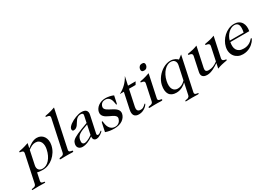

<svg xmlns="http://www.w3.org/2000/svg" viewBox="-77 -1729 4098 2922"><g transform="rotate(-30 1971.5 -268.0)"><path d="M129.4 -115.2Q123.5 -88.4 127.7 -68.4Q131.8 -48.3 143.1 -35.4Q154.3 -22.5 171.4 -16.1Q188.5 -9.8 208.5 -9.8Q241.2 -9.8 272.2 -25.1Q303.2 -40.5 329.3 -69.6Q355.5 -98.6 375.5 -140.1Q395.5 -181.6 406.2 -233.9Q413.1 -264.2 412.1 -295.7Q411.1 -327.1 399.9 -352.5Q388.7 -377.9 366 -394Q343.3 -410.2 306.6 -410.2Q273.4 -410.2 244.1 -396Q214.8 -381.8 180.2 -356ZM185.5 -379.9Q206.1 -396 226.6 -410.9Q247.1 -425.8 268.8 -437Q290.5 -448.2 313.7 -455.1Q336.9 -461.9 361.8 -461.9Q399.9 -461.9 429.9 -445.8Q460 -429.7 478.8 -401.1Q497.6 -372.6 503.7 -334.2Q509.8 -295.9 500 -251Q487.8 -193.8 458.3 -146.5Q428.7 -99.1 388.4 -64.7Q348.1 -30.3 300.5 -11.2Q252.9 7.8 204.6 7.8Q189.5 7.8 174.1 6.8Q158.7 5.9 145.5 4.4Q132.3 2.9 121.8 0.7Q111.3 -1.5 105.5 -3.9L77.6 127.9Q74.2 143.6 77.6 152.3Q81.1 161.1 88.1 165.5Q95.2 169.9 104.2 171.4Q113.3 172.9 120.8 174.1Q128.4 175.3 133.3 177.5Q138.2 179.7 137.2 186Q136.2 190.4 132.3 192.1Q128.4 193.8 120.1 193.8Q91.3 193.8 67.1 192.9Q43 191.9 18.6 191.9Q-5.4 191.9 -30.3 192.9Q-55.2 193.8 -83.5 193.8Q-91.8 193.8 -94.5 192.1Q-97.2 190.4 -96.2 186Q-95.2 179.7 -89.4 177.5Q-83.5 175.3 -75.4 174.1Q-67.4 172.9 -57.9 171.4Q-48.3 169.9 -39.3 165.5Q-30.3 161.1 -23.2 152.3Q-16.1 143.6 -12.7 127.9L87.9 -346.2Q91.3 -362.8 87.9 -372.3Q84.5 -381.8 76.9 -386.7Q69.3 -391.6 60.1 -393.3Q50.8 -395 42.7 -396.5Q34.7 -397.9 29.3 -400.1Q23.9 -402.3 25.4 -408.2Q26.4 -412.6 29.5 -414.6Q32.7 -416.5 39.8 -418.2Q46.9 -419.9 59.3 -421.9Q71.8 -423.8 91.1 -428.5Q110.4 -433.1 137.9 -440.9Q165.5 -448.7 203.1 -461.9Z M681.6 -69.8Q678.2 -54.2 681.9 -45.4Q685.5 -36.6 692.9 -32.2Q700.2 -27.8 709.2 -26.4Q718.3 -24.9 726.3 -23.4Q734.4 -22 739.3 -19.3Q744.1 -16.6 742.7 -9.8Q741.2 -2.9 737.1 -0.5Q732.9 2 724.6 2Q715.3 2 705.8 1.7Q696.3 1.5 684.6 1Q672.9 0.5 657.7 0.2Q642.6 0 622.1 0Q601.6 0 586.2 0.2Q570.8 0.5 558.8 1Q546.9 1.5 537.4 1.7Q527.8 2 518.6 2Q510.3 2 506.8 -0.5Q503.4 -2.9 504.9 -9.8Q506.3 -16.6 512.5 -19.3Q518.6 -22 527.1 -23.4Q535.6 -24.9 545.4 -26.4Q555.2 -27.8 564.5 -32.2Q573.7 -36.6 581.1 -45.4Q588.4 -54.2 591.8 -69.8L707.5 -613.8Q710.9 -630.9 707 -640.4Q703.1 -649.9 695.3 -654.8Q687.5 -659.7 677.5 -661.4Q667.5 -663.1 658.9 -664.3Q650.4 -665.5 645 -667.7Q639.6 -669.9 640.6 -675.8Q641.6 -680.2 645 -682.4Q648.4 -684.6 656 -686Q663.6 -687.5 676.3 -689.7Q689 -691.9 708.7 -696.3Q728.5 -700.7 756.3 -708.7Q784.2 -716.8 821.8 -730Z M1128.4 -253.9Q1069.8 -234.9 1032 -218.8Q994.1 -202.6 970.7 -186Q947.3 -169.4 936 -150.6Q924.8 -131.8 919.4 -107.9Q910.2 -64.5 921.6 -46.1Q933.1 -27.8 958.5 -27.8Q965.8 -27.8 978.8 -30.8Q991.7 -33.7 1008.8 -40.8Q1025.9 -47.9 1047.4 -59.8Q1068.8 -71.8 1093.8 -89.8ZM1177.2 -62Q1174.8 -48.3 1180.2 -41.3Q1185.5 -34.2 1197.8 -34.2Q1208 -34.2 1218 -39.6Q1228 -44.9 1236.3 -51Q1244.6 -57.1 1251 -62.5Q1257.3 -67.9 1260.7 -67.9Q1264.2 -67.9 1266.1 -65.7Q1268.1 -63.5 1267.1 -59.1Q1266.6 -55.7 1254.9 -44.7Q1243.2 -33.7 1225.6 -22Q1208 -10.3 1187 -1.2Q1166 7.8 1146 7.8Q1127.4 7.8 1115.7 1Q1104 -5.9 1097.9 -16.4Q1091.8 -26.9 1090.1 -39.8Q1088.4 -52.7 1090.3 -64.9Q1038.1 -28.3 990.7 -10.3Q943.4 7.8 905.8 7.8Q881.3 7.8 863.3 0.5Q845.2 -6.8 834 -20Q822.8 -33.2 819.1 -51Q815.4 -68.8 819.8 -89.8Q823.2 -106 829.6 -119.6Q835.9 -133.3 849.1 -146.5Q862.3 -159.7 884 -173.1Q905.8 -186.5 939.5 -202.1Q973.1 -217.8 1020.8 -236.3Q1068.4 -254.9 1133.3 -277.8L1158.2 -395Q1163.6 -418 1152.6 -428Q1141.6 -438 1118.7 -438Q1088.9 -438 1069.1 -426Q1049.3 -414.1 1034.9 -396.5Q1020.5 -378.9 1008.8 -357.9Q997.1 -336.9 983.6 -319.3Q970.2 -301.8 952.6 -289.8Q935.1 -277.8 908.2 -277.8Q894 -277.8 887.5 -289.8Q880.9 -301.8 884.8 -319.8Q888.2 -335 902.3 -351.6Q916.5 -368.2 937.7 -383.8Q959 -399.4 985.6 -413.6Q1012.2 -427.7 1040.3 -438.5Q1068.4 -449.2 1095.9 -455.6Q1123.5 -461.9 1147 -461.9Q1173.3 -461.9 1193.6 -455.8Q1213.9 -449.7 1226.1 -437Q1238.3 -424.3 1242.4 -405Q1246.6 -385.7 1240.7 -358.9Z M1378.9 -333Q1384.3 -357.9 1400.1 -381.3Q1416 -404.8 1440.4 -422.6Q1464.8 -440.4 1497.3 -451.2Q1529.8 -461.9 1568.8 -461.9Q1585.9 -461.9 1605.2 -459.5Q1624.5 -457 1643.3 -453.1Q1662.1 -449.2 1678.5 -443.6Q1694.8 -438 1706.5 -432.1L1679.2 -304.2Q1676.8 -293 1668.9 -293Q1662.6 -293 1662.4 -299.6Q1662.1 -306.2 1660.2 -318.8Q1656.7 -342.8 1650.4 -365.2Q1644 -387.7 1631.8 -405.3Q1619.6 -422.9 1600.3 -433.3Q1581.1 -443.8 1551.8 -443.8Q1536.6 -443.8 1522.2 -439.5Q1507.8 -435.1 1496.1 -426Q1484.4 -417 1475.8 -403.3Q1467.3 -389.6 1463.4 -371.1Q1459.5 -352.5 1467.5 -337.6Q1475.6 -322.8 1491.2 -310.5Q1506.8 -298.3 1527.8 -287.4Q1548.8 -276.4 1570.6 -264.6Q1592.3 -252.9 1613 -240.2Q1633.8 -227.5 1648.7 -211.4Q1663.6 -195.3 1670.4 -175Q1677.2 -154.8 1671.9 -128.9Q1666 -101.1 1649.4 -76.2Q1632.8 -51.3 1606.2 -32.5Q1579.6 -13.7 1542.7 -2.9Q1505.9 7.8 1459 7.8Q1417.5 7.8 1381.1 2.4Q1344.7 -2.9 1306.2 -17.1L1337.4 -164.1Q1341.3 -182.1 1350.1 -182.1Q1354 -182.1 1356.2 -176.3Q1358.4 -170.4 1360.4 -150.9Q1363.8 -118.2 1373.5 -92Q1383.3 -65.9 1399.2 -47.6Q1415 -29.3 1436.5 -19.5Q1458 -9.8 1484.9 -9.8Q1507.8 -9.8 1525.6 -17.3Q1543.5 -24.9 1556.4 -37.1Q1569.3 -49.3 1577.4 -64.7Q1585.4 -80.1 1588.9 -95.2Q1592.8 -114.3 1584.7 -128.4Q1576.7 -142.6 1560.8 -154.3Q1544.9 -166 1523.7 -176Q1502.4 -186 1480.2 -196.5Q1458 -207 1437.3 -219.2Q1416.5 -231.4 1401.6 -247.3Q1386.7 -263.2 1379.9 -284.2Q1373 -305.2 1378.9 -333Z M2068.4 -405.8H1952.6L1893.1 -126Q1888.2 -101.1 1889.9 -84.7Q1891.6 -68.4 1899.7 -58.3Q1907.7 -48.3 1921.1 -44.2Q1934.6 -40 1952.6 -40Q1973.6 -40 1989 -47.9Q2004.4 -55.7 2015.4 -64.9Q2026.4 -74.2 2033.9 -82Q2041.5 -89.8 2046.4 -89.8Q2053.2 -89.8 2051.8 -82Q2050.8 -77.6 2039.6 -63.2Q2028.3 -48.8 2008.1 -33Q1987.8 -17.1 1958.5 -4.6Q1929.2 7.8 1892.6 7.8Q1833.5 7.8 1811.3 -26.6Q1789.1 -61 1802.7 -126L1862.3 -405.8H1794.4L1794.9 -408.2Q1860.4 -441.4 1910.4 -491.2Q1960.4 -541 1992.7 -602.1H1994.6L1962.9 -454.1H2096.7Z M2291 -529.8Q2263.2 -529.8 2252.7 -544.9Q2242.2 -560.1 2247.6 -585Q2252.9 -609.9 2269.8 -625Q2286.6 -640.1 2314.5 -640.1Q2342.3 -640.1 2352.5 -625Q2362.8 -609.9 2357.4 -585Q2352.1 -560.1 2335.4 -544.9Q2318.8 -529.8 2291 -529.8ZM2246.1 -69.8Q2242.7 -54.2 2246.3 -45.4Q2250 -36.6 2257.3 -32.2Q2264.6 -27.8 2273.9 -26.4Q2283.2 -24.9 2291.3 -23.4Q2299.3 -22 2304.2 -19.3Q2309.1 -16.6 2307.6 -9.8Q2306.2 -2.9 2301.8 -0.5Q2297.4 2 2289.1 2Q2279.8 2 2270.3 1.7Q2260.7 1.5 2249 1Q2237.3 0.5 2222.2 0.2Q2207 0 2186.5 0Q2166 0 2150.6 0.2Q2135.3 0.5 2123.3 1Q2111.3 1.5 2101.8 1.7Q2092.3 2 2083 2Q2074.7 2 2071.3 -0.5Q2067.9 -2.9 2069.3 -9.8Q2070.8 -16.6 2076.9 -19.3Q2083 -22 2091.6 -23.4Q2100.1 -24.9 2109.9 -26.4Q2119.6 -27.8 2128.9 -32.2Q2138.2 -36.6 2145.5 -45.4Q2152.8 -54.2 2156.2 -69.8L2214.8 -346.2Q2218.3 -362.8 2214.8 -372.3Q2211.4 -381.8 2204.3 -386.7Q2197.3 -391.6 2188 -393.3Q2178.7 -395 2170.7 -396.5Q2162.6 -397.9 2157.5 -400.1Q2152.3 -402.3 2153.8 -408.2Q2154.8 -412.6 2157.7 -414.6Q2160.6 -416.5 2167.7 -418.2Q2174.8 -419.9 2187 -421.9Q2199.2 -423.8 2218.3 -428.5Q2237.3 -433.1 2264.6 -440.9Q2292 -448.7 2329.6 -461.9Z M2726.6 -67.9H2724.6Q2711.9 -55.7 2694.6 -42.2Q2677.2 -28.8 2655.5 -17.8Q2633.8 -6.8 2607.4 0.5Q2581.1 7.8 2550.3 7.8Q2506.8 7.8 2476.1 -6.6Q2445.3 -21 2428 -48.3Q2410.6 -75.7 2407 -115Q2403.3 -154.3 2413.6 -204.1Q2420.9 -239.3 2436.8 -272Q2452.6 -304.7 2474.9 -333.3Q2497.1 -361.8 2524.4 -385.5Q2551.8 -409.2 2582 -426.3Q2612.3 -443.4 2644.3 -452.6Q2676.3 -461.9 2707.5 -461.9Q2732.9 -461.9 2753.4 -456.5Q2773.9 -451.2 2789.8 -443.4Q2805.7 -435.5 2816.4 -426.5Q2827.1 -417.5 2833.5 -410.2L2900.4 -461.9L2774.9 127.9Q2771.5 143.6 2774.9 152.3Q2778.3 161.1 2785.4 165.5Q2792.5 169.9 2801.5 171.4Q2810.5 172.9 2818.4 174.1Q2826.2 175.3 2831.3 177.5Q2836.4 179.7 2835 186Q2834 190.4 2830.1 192.1Q2826.2 193.8 2817.9 193.8Q2789.1 193.8 2764.9 192.9Q2740.7 191.9 2716.3 191.9Q2692.4 191.9 2667.5 192.9Q2642.6 193.8 2613.8 193.8Q2605.5 193.8 2602.8 192.1Q2600.1 190.4 2601.1 186Q2602.5 179.7 2608.2 177.5Q2613.8 175.3 2622.1 174.1Q2630.4 172.9 2639.9 171.4Q2649.4 169.9 2658.2 165.5Q2667 161.1 2674.3 152.3Q2681.6 143.6 2685.1 127.9ZM2784.2 -337.9Q2789.6 -362.8 2786.1 -382.3Q2782.7 -401.9 2772 -415.5Q2761.2 -429.2 2744.1 -436.5Q2727.1 -443.8 2704.6 -443.8Q2675.3 -443.8 2645 -428.5Q2614.7 -413.1 2587.9 -384.5Q2561 -356 2539.8 -314.7Q2518.6 -273.4 2507.3 -221.2Q2497.6 -175.3 2500.2 -140.4Q2502.9 -105.5 2515.9 -82.5Q2528.8 -59.6 2550.3 -47.9Q2571.8 -36.1 2599.6 -36.1Q2637.7 -36.1 2671.1 -53Q2704.6 -69.8 2733.4 -100.1Z M3300.3 -80.1Q3279.8 -66.4 3255.1 -51Q3230.5 -35.6 3203.9 -22.5Q3177.2 -9.3 3148.9 -0.7Q3120.6 7.8 3092.8 7.8Q3062.5 7.8 3042.5 0Q3022.5 -7.8 3012 -21.5Q3001.5 -35.2 2999 -54.2Q2996.6 -73.2 3001.5 -95.2L3053.7 -341.8Q3057.6 -359.9 3054 -369.9Q3050.3 -379.9 3043 -385.5Q3035.6 -391.1 3025.9 -393.3Q3016.1 -395.5 3008.1 -397Q3000 -398.4 2994.6 -401.1Q2989.3 -403.8 2990.7 -410.2Q2992.2 -417 3003.4 -419.2Q3014.6 -421.4 3036.6 -425Q3058.6 -428.7 3091.6 -436.5Q3124.5 -444.3 3169.9 -461.9L3094.7 -109.9Q3087.9 -78.1 3099.4 -61Q3110.8 -43.9 3148.9 -43.9Q3170.4 -43.9 3189.7 -47.6Q3209 -51.3 3227.5 -58.8Q3246.1 -66.4 3265.4 -77.6Q3284.7 -88.9 3305.7 -104L3356 -341.8Q3359.9 -359.9 3356.2 -369.9Q3352.5 -379.9 3345 -385.5Q3337.4 -391.1 3327.9 -393.3Q3318.4 -395.5 3310.1 -397Q3301.8 -398.4 3296.4 -401.1Q3291 -403.8 3292.5 -410.2Q3293.9 -417 3305.2 -419.2Q3316.4 -421.4 3338.4 -425Q3360.4 -428.7 3393.6 -436.5Q3426.8 -444.3 3471.7 -461.9L3397 -111.8Q3393.1 -94.2 3396.7 -84Q3400.4 -73.7 3408 -68.4Q3415.5 -63 3425 -60.8Q3434.6 -58.6 3443.1 -56.9Q3451.7 -55.2 3457 -52.7Q3462.4 -50.3 3460.9 -43.9Q3459.5 -37.1 3448.2 -34.9Q3437 -32.7 3415 -29.1Q3393.1 -25.4 3359.9 -17.6Q3326.7 -9.8 3281.7 7.8Z M3643.6 -250Q3636.2 -212.4 3638.2 -178.5Q3640.1 -144.5 3654.8 -118.7Q3669.4 -92.8 3698.5 -77.4Q3727.5 -62 3774.4 -62Q3806.6 -62 3832.8 -69.3Q3858.9 -76.7 3883.8 -91.8Q3899.4 -101.6 3909.4 -110.8Q3919.4 -120.1 3925.8 -127.4Q3932.1 -134.8 3936.5 -139.4Q3940.9 -144 3945.3 -144Q3954.6 -144 3951.7 -132.8Q3950.7 -127.9 3943.8 -115.7Q3937 -103.5 3924.1 -87.9Q3911.1 -72.3 3892.1 -55.4Q3873 -38.6 3847.9 -24.4Q3822.8 -10.3 3791 -1.2Q3759.3 7.8 3720.7 7.8Q3676.3 7.8 3639.6 -9Q3603 -25.9 3578.9 -56.2Q3554.7 -86.4 3545.7 -128.4Q3536.6 -170.4 3547.4 -220.2Q3557.1 -265.6 3582.8 -309.1Q3608.4 -352.5 3645.5 -386.5Q3682.6 -420.4 3729.2 -441.2Q3775.9 -461.9 3827.1 -461.9Q3876 -461.9 3908.4 -443.6Q3940.9 -425.3 3958.5 -395.3Q3976.1 -365.2 3980 -327.4Q3983.9 -289.6 3975.6 -250ZM3891.1 -273.9Q3900.9 -320.3 3900.6 -352.5Q3900.4 -384.8 3891.4 -405Q3882.3 -425.3 3864.7 -434.6Q3847.2 -443.8 3822.3 -443.8Q3795.4 -443.8 3767.6 -430.7Q3739.7 -417.5 3715.8 -394.5Q3691.9 -371.6 3673.6 -340.6Q3655.3 -309.6 3647 -273.9Z"/></g></svg>

Font: XB Zar
Style: Italic
Weight: 400
Italic angle: -12°
Designer: Behnam
Foundry: Irmug
Version: Version 8.005 2009